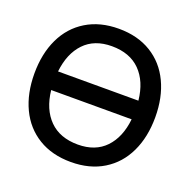

<svg xmlns="http://www.w3.org/2000/svg" viewBox="-131 -868 1022 1016"><g transform="rotate(20 380.0 -360.0)"><path d="M710.5 -360Q710.5 -248.5 670.2 -163.8Q630 -79 553.2 -32Q476.5 15 370.5 15Q264.5 15 187.5 -32Q110.5 -79 70.2 -163.8Q30 -248.5 30 -360Q30 -471.5 70.2 -556.2Q110.5 -641 187.5 -688Q264.5 -735 370.5 -735Q476.5 -735 553.2 -688Q630 -641 670.2 -556.2Q710.5 -471.5 710.5 -360ZM144 -412.5H596.5Q585.5 -517.5 527 -576.5Q468.5 -635.5 367 -635.5Q269 -635.5 212.2 -576Q155.5 -516.5 144 -412.5ZM596.5 -307.5H143.5Q155 -202.5 213.8 -143.5Q272.5 -84.5 374 -84.5Q472 -84.5 528.8 -144Q585.5 -203.5 596.5 -307.5Z"/></g></svg>

Font: Hauora SemiBold
Style: Regular
Weight: 600
Designer: Wayne Shih
Foundry: WCYS
Version: Version 1.001